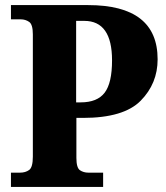

<svg xmlns="http://www.w3.org/2000/svg" viewBox="-20 -734 651 754"><path d="M23 0H385V-56H327Q308 -56 294 -65.5Q280 -75 280 -114V-271H306Q466 -271 532.5 -338.5Q599 -406 599 -501Q599 -714 326 -714H23V-658H62Q80 -658 94.5 -648Q109 -638 109 -599V-119Q109 -77 94.5 -66.5Q80 -56 59 -56H23ZM279 -332V-652H311Q420 -652 420 -497Q420 -408 391 -370Q362 -332 297 -332Z"/></svg>

Font: Noto Serif SemiCondensed Extra
Style: Regular
Weight: 800
Width: 4
Designer: Monotype Design Team
Foundry: Monotype Imaging Inc.
Version: Version 1.002